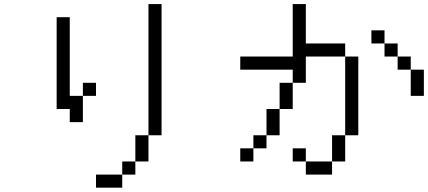

<svg xmlns="http://www.w3.org/2000/svg" viewBox="-20 -832 2040 915"><path d="M437.5 -375V-437.5H375V-375H312.5Q312.5 -375 312.5 -750H250V-312.5H312.5V-250H375Q375 -250 375 -375ZM562.5 0H437.5V62.5H562.5ZM562.5 0H625V-62.5H562.5ZM625 -62.5H687.5Q687.5 -62.5 687.5 -187.5H625Q625 -187.5 625 -62.5ZM687.5 -187.5H750Q750 -187.5 750 -812.5H687.5Q687.5 -812.5 687.5 -187.5Z M1437.5 -62.5V0H1562.5V-62.5ZM1437.5 -62.5V-125H1375V-62.5ZM1562.5 -62.5H1625Q1625 -62.5 1625 -187.5H1562.5Q1562.5 -187.5 1562.5 -62.5ZM1187.5 -125H1125V-62.5H1187.5ZM1187.5 -125H1250V-187.5H1187.5ZM1250 -187.5H1312.5Q1312.5 -187.5 1312.5 -312.5H1250Q1250 -312.5 1250 -187.5ZM1625 -187.5H1687.5Q1687.5 -187.5 1687.5 -562.5H1625Q1625 -562.5 1625 -187.5ZM1312.5 -312.5H1375Q1375 -312.5 1375 -437.5H1312.5Q1312.5 -437.5 1312.5 -312.5ZM1375 -437.5H1437.5Q1437.5 -437.5 1437.5 -562.5H1625V-625H1437.5V-812.5H1375Q1375 -812.5 1375 -562.5H1125V-500H1375ZM1937.5 -500Q1937.5 -500 1937.5 -375H2000Q2000 -375 2000 -500ZM1937.5 -500V-562.5H1875V-500ZM1875 -562.5V-625H1812.5V-562.5ZM1812.5 -625V-687.5H1750V-625Z"/></svg>

Font: BFUnifontExMono
Style: Regular
Weight: 500
Version: Version 15.0.06